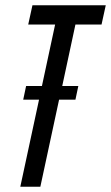

<svg xmlns="http://www.w3.org/2000/svg" viewBox="-20 -708 421 728"><path d="M365 -615H266L216 -382H277L266 -330H204L133 0H57L128 -330H68L79 -382H139L189 -615H87L103 -688H381Z"/></svg>

Font: Saira Ultra Condensed Medium
Style: Italic
Weight: 500
Width: 1
Italic angle: -12°
Designer: Hector Gatti with collaboration of the Omnibus-Type team
Foundry: Omnibus-Type
Version: Version 1.001; ttfautohint (v1.8)